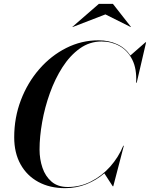

<svg xmlns="http://www.w3.org/2000/svg" viewBox="-20 -970 781 1000"><path d="M529 -895 358 -829 357 -830 495 -950H568L662 -830L661 -829ZM319 10Q239.5 10 179.9 -22.3Q120.2 -54.6 87.1 -114.1Q54 -173.5 54 -255Q54 -357.4 88.8 -448.6Q123.6 -539.8 184.6 -609.9Q245.6 -680 324.9 -720Q404.1 -760 493 -760Q547 -760 590.1 -739.9Q633.2 -719.9 659.2 -681.1L738 -750H741L692 -539H689Q693 -611.5 668.9 -659.2Q644.9 -706.9 602.4 -730.4Q560 -754 509 -754Q446.6 -754 395.6 -717.4Q344.5 -680.9 305.4 -620Q266.4 -559.1 239.8 -484.9Q213.1 -410.6 199.6 -334.1Q186 -257.6 186 -191Q186 -141 201.1 -96.4Q216.1 -51.9 248.6 -23.9Q281 4 333 4Q397 4 453.5 -24.6Q510 -53.1 553.5 -101.8Q597 -150.5 622 -211H625L570 0H567L523.5 -67.2Q482 -31.6 430.1 -10.8Q378.1 10 319 10Z"/></svg>

Font: Bodoni* 72 Medium
Style: Italic
Weight: 500
Italic angle: -13°
Version: Version 1.002; ttfautohint (v0.97) -l 8 -r 50 -G 200 -x 14 -